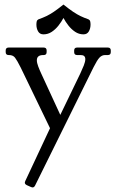

<svg xmlns="http://www.w3.org/2000/svg" viewBox="-20 -649 513 844"><path d="M217 -50 71 -352Q55 -384 46 -395.5Q37 -407 20 -407H18Q5 -407 5 -420V-427Q5 -440 18 -440H172Q185 -440 185 -427V-420Q185 -407 172 -407H170Q142 -407 142 -384Q142 -373 148 -357Q154 -341 162 -324L258 -116ZM233 -119 333 -326Q342 -345 348.5 -361.5Q355 -378 355 -389Q355 -407 335 -407H319Q306 -407 306 -420V-427Q306 -440 319 -440H454Q467 -440 467 -427V-420Q467 -407 454 -407H442Q428 -407 417.5 -396Q407 -385 391 -353L134 167Q128 179 116 173L98 165Q85 159 91 147L210 -107ZM259 -570Q250 -553 237 -536.5Q224 -520 207.5 -509Q191 -498 171 -498Q155 -498 147.5 -511Q140 -524 140 -541Q140 -549 141.5 -555Q143 -561 149 -564Q169 -571 184.5 -578.5Q200 -586 217 -597.5Q234 -609 259 -629Q284 -609 301 -597.5Q318 -586 333.5 -578.5Q349 -571 369 -564Q375 -561 376.5 -555Q378 -549 378 -541Q378 -524 370.5 -511Q363 -498 347 -498Q327 -498 310.5 -509Q294 -520 281 -536.5Q268 -553 259 -570Z"/></svg>

Font: Young Serif Light
Style: Regular
Weight: 300
Designer: Bastien Sozeau
Foundry: NBR — Bastien Sozeau
Version: Version 5.001